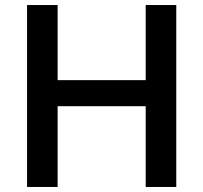

<svg xmlns="http://www.w3.org/2000/svg" viewBox="-20 -743 808 763"><path d="M559 -321H209V0H87.5V-723H209V-424.5H559V-723H680.5V0H559Z"/></svg>

Font: Public Sans SemiBold
Style: Regular
Weight: 600
Designer: The Public Sans Project Authors: Dan O. Williams and USWDS (Libre Franklin designed by Pablo Impallari and Rodrigo Fuenz
Version: Version 1.007